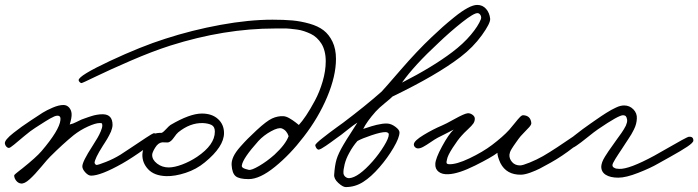

<svg xmlns="http://www.w3.org/2000/svg" viewBox="-40 -717 2866 788"><path d="M607.9 -155.8Q607.9 -144.5 554.9 -106.7Q502 -68.8 461.9 -45.9Q373.5 3.9 334 3.9Q322.3 3.9 310.1 -9.5Q297.9 -22.9 297.9 -34.2Q297.9 -53.7 339.8 -118.2Q353 -139.2 360.1 -151.1Q367.2 -163.1 373.5 -178Q379.9 -192.9 379.9 -202.1Q379.4 -209.5 377.9 -210.7Q376.5 -211.9 371.1 -211.9Q369.1 -211.9 368.2 -211.9Q352.5 -211.9 321 -197.8Q289.6 -183.6 262.2 -162.1Q216.8 -125 166 -74.2Q156.7 -65.4 129.6 -32.7Q102.5 0 81.3 19Q60.1 38.1 45.9 36.1Q34.7 34.7 26.9 25.1Q19 15.6 18.1 3.9Q18.1 2.4 19.5 0.5Q21 -1.5 24.7 -4.4Q28.3 -7.3 31.5 -10Q34.7 -12.7 41 -17.6Q47.4 -22.5 51.8 -25.9Q108.4 -71.3 129.9 -96.2Q203.6 -182.6 208 -224.1Q210.4 -242.2 195.8 -242.2Q190.4 -242.2 183.1 -239.3Q175.8 -236.3 165.5 -230.5Q155.3 -224.6 146.7 -219.2Q138.2 -213.9 124.8 -205.3Q111.3 -196.8 104 -191.9Q85.4 -180.2 60.1 -158.9Q34.7 -137.7 17.8 -123.5Q1 -109.4 -3.9 -109.9Q-9.8 -110.4 -14.4 -115.7Q-19 -121.1 -20 -127.9Q-21 -135.3 -12 -146.2Q-2.9 -157.2 15.4 -171.6Q33.7 -186 48.8 -196.8Q64 -207.5 85.9 -222.2Q118.7 -244.1 135 -254.4Q151.4 -264.6 176.5 -275.4Q201.7 -286.1 220.2 -286.1Q234.4 -286.1 243.7 -275.6Q252.9 -265.1 253.9 -250Q254.9 -233.9 246.1 -206.1Q259.8 -209 273.7 -216.3Q287.6 -223.6 293.9 -226.1Q297.9 -227.5 307.9 -231.2Q317.9 -234.9 321.8 -236.1Q325.7 -237.3 333.7 -240Q341.8 -242.7 346.4 -243.7Q351.1 -244.6 358.2 -246.1Q365.2 -247.6 371.3 -247.8Q377.4 -248 383.8 -248Q421.9 -246.6 421.9 -204.1Q421.9 -197.8 419.7 -189.9Q417.5 -182.1 415.3 -176.5Q413.1 -170.9 407.5 -160.6Q401.9 -150.4 399.7 -146.5Q397.5 -142.6 390.1 -131.1Q382.8 -119.6 381.8 -118.2Q348.1 -64.9 348.1 -47.9Q351.1 -41 356 -40Q363.3 -40 394.8 -52.5Q426.3 -64.9 454.1 -82Q464.4 -88.4 497.8 -110.8Q531.2 -133.3 558.8 -151.4Q586.4 -169.4 589.8 -169.9Q596.7 -170.9 602.3 -166.5Q607.9 -162.1 607.9 -155.8Z M879.4 -170.9Q879.4 -115.2 800.8 -50.8Q766.1 -22 721.9 -7.6Q677.7 6.8 642.6 5.9Q592.8 4.4 567.9 -22.5Q543 -49.3 544.4 -84Q545.4 -104.5 558.6 -129.4Q571.8 -154.3 592.8 -167Q601.1 -171.9 624.5 -171.9Q630.9 -175.3 642.3 -187.7Q653.8 -200.2 659.7 -204.1Q739.3 -251 788.6 -251Q830.1 -251 854.7 -228.5Q879.4 -206.1 879.4 -170.9ZM841.8 -176.8Q841.8 -197.3 828.1 -204.1Q814.5 -210.9 792.5 -211.9Q740.2 -213.4 691.4 -173.8Q685.1 -168.9 673.8 -152.6Q662.6 -136.2 651.4 -132.8Q647.5 -131.8 639.2 -132.6Q630.9 -133.3 625.5 -132.8Q608.9 -130.9 596.7 -110.8Q584.5 -90.8 584.5 -81.1Q584.5 -61 605 -45.4Q625.5 -29.8 652.3 -29.8Q675.3 -29.8 707.3 -41.7Q739.3 -53.7 768.6 -73.2Q841.8 -122.6 841.8 -176.8Z M1338.9 -475.1Q1338.9 -405.3 1303 -319.6Q1267.1 -233.9 1206.5 -155.8Q1150.9 -83 1088.6 -32.5Q1026.4 18.1 980.5 18.1Q941.9 18.1 927.2 6.1Q912.6 -5.9 910.6 -40Q909.7 -56.2 918.2 -74.5Q926.8 -92.8 945.8 -114.3Q964.8 -135.7 977.1 -147.9Q989.3 -160.2 1012.7 -182.1Q1053.7 -220.2 1076.4 -230.7Q1099.1 -241.2 1122.6 -240.2Q1133.8 -239.7 1147.5 -231.9Q1161.1 -224.1 1173.6 -214.4Q1186 -204.6 1186.5 -204.1Q1199.7 -218.3 1216.6 -243.4Q1233.4 -268.6 1252.4 -304Q1271.5 -339.4 1284.2 -382.8Q1296.9 -426.3 1296.9 -465.8Q1296.9 -487.8 1292.2 -506.1Q1287.6 -524.4 1279.3 -537.6Q1271 -550.8 1259.8 -561.3Q1248.5 -571.8 1235.6 -577.9Q1222.7 -584 1208.3 -588.9Q1193.8 -593.8 1179.2 -595.7Q1164.6 -597.7 1150.1 -599.1Q1135.7 -600.6 1122.8 -600.1Q1109.9 -599.6 1098.6 -600.1Q1091.8 -600.1 1088.9 -600.1Q880.9 -600.1 658.7 -529.8Q585.4 -506.3 496.3 -467.8Q407.2 -429.2 352.5 -402.6Q297.9 -376 294.4 -376Q291 -376 286.9 -380.1Q282.7 -384.3 282.7 -388.2Q283.2 -406.7 410.9 -466.6Q538.6 -526.4 638.7 -558.1Q749 -593.8 865.2 -615Q981.4 -636.2 1078.6 -636.2Q1125 -636.2 1159.9 -633.1Q1194.8 -629.9 1230.2 -619.9Q1265.6 -609.9 1288.1 -592.5Q1310.5 -575.2 1324.7 -545.7Q1338.9 -516.1 1338.9 -475.1ZM1144.5 -158.2Q1136.7 -182.1 1116.7 -189.9Q1102.5 -194.8 1072.3 -178.2Q1042 -161.6 1020.5 -138.2Q956.5 -66.9 952.6 -38.1Q952.1 -35.6 952.9 -33.4Q953.6 -31.2 955.6 -29.5Q957.5 -27.8 959.2 -26.9Q960.9 -25.9 964.4 -24.7Q967.8 -23.4 969.5 -22.9Q971.2 -22.5 975.3 -21.5Q979.5 -20.5 980.5 -20Q991.2 -17.1 1023.4 -35.9Q1055.7 -54.7 1086.4 -82Q1132.3 -124.5 1144.5 -158.2Z M1971.7 -640.1Q1973.1 -621.6 1937.5 -572.3Q1901.9 -522.9 1849.6 -482.9Q1752.9 -408.7 1570.8 -320.8Q1564 -313.5 1539.3 -293.5Q1514.6 -273.4 1501.5 -258.8Q1465.3 -217.8 1450.7 -188Q1453.1 -188.5 1464.8 -192.4Q1476.6 -196.3 1485.1 -199Q1493.7 -201.7 1505.9 -204.6Q1518.1 -207.5 1529.1 -209Q1540 -210.4 1548.8 -210Q1565.4 -209.5 1582.5 -196.8Q1599.6 -184.1 1599.6 -173.8Q1599.6 -152.3 1575 -110.4Q1550.3 -68.4 1517.6 -30.8Q1482.9 9.3 1450 30Q1417 50.8 1378.9 50.8Q1367.2 50.8 1348.6 33.9Q1330.1 17.1 1331.5 0Q1334 -38.6 1341.3 -63Q1348.6 -87.4 1369.6 -123Q1381.3 -143.1 1400.9 -173.1Q1420.4 -203.1 1426.8 -213.9Q1410.6 -203.6 1389.6 -186.8Q1368.7 -169.9 1360.8 -164.1Q1353 -158.7 1339.4 -148.7Q1325.7 -138.7 1316.7 -132.1Q1307.6 -125.5 1297.1 -118.4Q1286.6 -111.3 1279.5 -107.4Q1272.5 -103.5 1268.6 -103Q1263.7 -102.5 1259.5 -107.7Q1255.4 -112.8 1253.9 -120.1Q1253.4 -123.5 1261.5 -131.3Q1269.5 -139.2 1284.2 -150.6Q1298.8 -162.1 1312.3 -172.4Q1325.7 -182.6 1343.3 -195.3Q1360.8 -208 1367.7 -212.9Q1459 -281.7 1525.9 -340.8Q1535.2 -350.1 1603.5 -429.2Q1671.9 -508.3 1731.9 -564.9Q1758.3 -589.8 1776.6 -606.2Q1794.9 -622.6 1824.7 -646.7Q1854.5 -670.9 1878.4 -683.8Q1902.3 -696.8 1918.5 -696.8Q1940.9 -696.8 1955.1 -680.4Q1969.2 -664.1 1971.7 -640.1ZM1933.6 -638.2Q1936.5 -646.5 1932.4 -654.3Q1928.2 -662.1 1920.9 -663.1Q1905.8 -664.6 1856.4 -625.5Q1807.1 -586.4 1760.7 -542Q1659.2 -447.8 1609.9 -377.9Q1735.4 -441.9 1815.9 -502.9Q1861.8 -537.6 1892.3 -574Q1922.9 -610.4 1933.6 -638.2ZM1555.7 -166Q1555.7 -169.9 1551.5 -172.4Q1547.4 -174.8 1542.5 -174.8Q1524.9 -175.3 1484.9 -161.9Q1444.8 -148.4 1426.8 -138.2Q1407.7 -116.2 1393.6 -89.8Q1380.4 -66.4 1374.5 -43Q1368.7 -19.5 1369.6 -5.9Q1370.6 2.9 1377.7 8.8Q1384.8 14.6 1393.6 14.2Q1431.2 11.2 1489.7 -55.2Q1516.1 -85.4 1536.1 -118.2Q1556.2 -150.9 1555.7 -166Z M2357.4 -158.2Q2359.4 -147.9 2313.2 -111.8Q2267.1 -75.7 2220.7 -49.8Q2191.9 -33.7 2175.3 -25.1Q2158.7 -16.6 2136.5 -8.5Q2114.3 -0.5 2098.6 0Q2038.6 1 2013.7 -47.9Q2001.5 -74.7 2001.5 -89.8Q1977.5 -71.3 1909.9 -37.6Q1842.3 -3.9 1800.8 -2Q1774.9 -0.5 1760.3 -12Q1745.6 -23.4 1746.6 -43.9Q1747.1 -65.9 1774.2 -116Q1801.3 -166 1821.8 -185.1Q1812.5 -180.2 1791 -169.2Q1769.5 -158.2 1756.8 -151.9Q1745.6 -146 1727.5 -133.5Q1709.5 -121.1 1696.8 -114.3Q1684.1 -107.4 1674.8 -107.9Q1667.5 -108.4 1662.6 -113.8Q1657.7 -119.1 1658.7 -126Q1660.6 -140.1 1699 -163.3Q1737.3 -186.5 1774.4 -202.1Q1787.1 -207 1826.2 -228.8Q1865.2 -250.5 1878.4 -252Q1888.7 -253.4 1898.7 -246.3Q1908.7 -239.3 1908.7 -230Q1908.7 -219.2 1902.8 -210.4Q1897 -201.7 1880.1 -186Q1863.3 -170.4 1854.5 -160.2Q1838.9 -143.1 1817.9 -110.6Q1796.9 -78.1 1794.4 -62Q1794.4 -60.5 1793.5 -57.4Q1792.5 -54.2 1792.5 -52.2Q1792.5 -50.3 1793 -48.1Q1793.5 -45.9 1795.7 -44.7Q1797.9 -43.5 1801.8 -43Q1833 -41.5 1887.2 -67.4Q1941.4 -93.3 1979.5 -122.1Q2024.4 -156.2 2049.8 -184.1Q2058.1 -193.4 2072.3 -211.2Q2086.4 -229 2094.2 -236.8Q2102.1 -244.6 2107.4 -244.1Q2137.7 -242.7 2140.6 -211.9Q2141.1 -205.6 2132.1 -195.3Q2123 -185.1 2108.9 -170.9Q2094.7 -156.7 2087.4 -146Q2085 -142.6 2077.9 -132.6Q2070.8 -122.6 2067.6 -117.9Q2064.5 -113.3 2059.8 -105.7Q2055.2 -98.1 2053.2 -92.5Q2051.3 -86.9 2050.8 -82Q2049.8 -65.4 2061.8 -51.8Q2073.7 -38.1 2094.7 -38.1Q2105 -38.1 2134.3 -50Q2163.6 -62 2188.5 -76.2Q2213.9 -90.8 2249 -114Q2284.2 -137.2 2309.6 -154.8Q2335 -172.4 2337.4 -173.8Q2343.8 -178.2 2347.9 -175.5Q2352.1 -172.9 2353.8 -169.2Q2355.5 -165.5 2357.4 -158.2Z M2805.7 -140.1Q2805.7 -131.8 2781 -115.2Q2756.3 -98.6 2711.4 -73.7Q2666.5 -48.8 2661.6 -45.9Q2629.9 -27.3 2579.3 -7.6Q2528.8 12.2 2497.6 12.2Q2464.4 12.2 2445.8 0.2Q2427.2 -11.7 2427.7 -34.2Q2428.2 -42 2431.6 -51.8Q2435.1 -61.5 2443.1 -74.5Q2451.2 -87.4 2457.5 -96.7Q2463.9 -106 2476.1 -123Q2488.3 -140.1 2493.7 -147.9Q2495.1 -149.9 2501.7 -158.9Q2508.3 -168 2511.5 -172.6Q2514.6 -177.2 2520.3 -186.3Q2525.9 -195.3 2528.6 -201.2Q2531.2 -207 2533 -214.1Q2534.7 -221.2 2533.7 -226.1Q2532.2 -235.4 2528.8 -239.5Q2525.4 -243.7 2517.6 -244.1Q2500 -245.1 2413.6 -186Q2399.4 -176.3 2371.3 -153.6Q2343.3 -130.9 2324.7 -118.4Q2306.2 -106 2297.9 -107.9Q2291.5 -109.4 2288.1 -116Q2284.7 -122.6 2284.7 -129.9Q2284.7 -134.8 2317.9 -161.1Q2351.1 -187.5 2383.8 -210Q2389.2 -213.9 2404.8 -224.6Q2420.4 -235.4 2427.2 -240Q2434.1 -244.6 2447.5 -253.2Q2460.9 -261.7 2468.8 -265.9Q2476.6 -270 2487.1 -275.1Q2497.6 -280.3 2505.9 -282.2Q2514.2 -284.2 2521.5 -284.2Q2543.9 -284.2 2559.6 -268.1Q2575.2 -252 2573.7 -230Q2573.2 -218.8 2570.3 -207.8Q2567.4 -196.8 2561.5 -185.1Q2555.7 -173.3 2551.5 -166.3Q2547.4 -159.2 2538.1 -145.3Q2528.8 -131.3 2525.4 -126Q2520.5 -118.2 2512.2 -105.7Q2503.9 -93.3 2497.8 -84Q2491.7 -74.7 2485.6 -64.9Q2479.5 -55.2 2476.3 -48.3Q2473.1 -41.5 2473.6 -38.1Q2474.1 -32.2 2479.5 -29.1Q2484.9 -25.9 2489 -25.1Q2493.2 -24.4 2501.5 -23.9Q2542 -22 2645.5 -78.1Q2661.1 -86.4 2696.8 -107.2Q2732.4 -127.9 2757.6 -141.6Q2782.7 -155.3 2787.6 -155.8Q2805.7 -157.2 2805.7 -140.1Z"/></svg>

Font: Gogol
Style: Regular
Weight: 400
Italic angle: -48°
Designer: Gennady Fridman
Foundry: ParaType Ltd
Version: Version 1.001